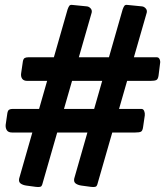

<svg xmlns="http://www.w3.org/2000/svg" viewBox="-20 -761 672 781"><path d="M156 -25Q152 -7 147.5 -3Q143 1 125 -1L88 -6Q73 -8 64 -14.5Q55 -21 58 -35L255 -723Q259 -734 262.5 -738Q266 -742 274 -741L334 -735Q342 -734 348.5 -727Q355 -720 353 -710ZM380 -25Q376 -7 371.5 -3Q367 1 349 -1L312 -6Q297 -8 288 -14.5Q279 -21 282 -35L479 -723Q483 -734 486.5 -738Q490 -742 498 -741L558 -735Q566 -734 572.5 -727Q579 -720 577 -710ZM562 -244Q560 -229 553.5 -225.5Q547 -222 530 -222H29Q14 -222 8 -231Q2 -240 3 -253L10 -301Q12 -312 17.5 -315Q23 -318 32 -318H555Q563 -318 566.5 -309.5Q570 -301 569 -292ZM625 -454Q623 -439 616 -435.5Q609 -432 592 -432H91Q76 -432 70 -441Q64 -450 66 -463L73 -511Q75 -522 80.5 -525Q86 -528 95 -528H618Q626 -528 629.5 -519.5Q633 -511 631 -502Z"/></svg>

Font: Libre Franklin Black
Style: Italic
Weight: 900
Italic angle: -8°
Designer: Pablo Impallari, Rodrigo Fuenzalida, Nhung Nguyen
Foundry: Impallari Type
Version: Version 3.000